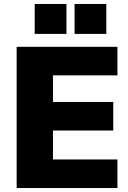

<svg xmlns="http://www.w3.org/2000/svg" viewBox="-20 -948 644 968"><path d="M64 -712H572V-568H247V-434H551V-290H247V-144H572V0H64ZM315 -928V-777H155V-928ZM516 -928V-777H356V-928Z"/></svg>

Font: Muli Black
Style: Regular
Weight: 900
Designer: Vernon Adams
Foundry: Vernon Adams
Version: Version 2.001